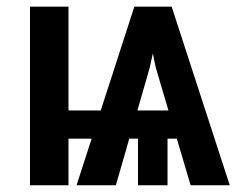

<svg xmlns="http://www.w3.org/2000/svg" viewBox="-20 -548 719 568"><path d="M347.2 -221.2V-137.7H105.5V-221.2ZM422.9 -347.7 322.8 0H206.5L377.4 -528.3H462.4ZM543.9 0 440.9 -347.7 403.3 -528.3H487.8L659.7 0ZM576.2 -221.2V-137.7H293.9V-221.2ZM475.6 -188.5V0H388.2V-188.5ZM182.6 -528.3V0H68.8V-528.3Z"/></svg>

Font: Roboto Condensed Medium
Style: Regular
Weight: 500
Designer: Christian Robertson
Foundry: Google
Version: Version 3.0